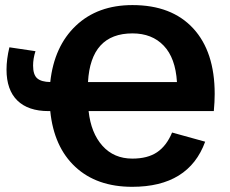

<svg xmlns="http://www.w3.org/2000/svg" viewBox="-20 -718 896 748"><path d="M779.3 -166Q715.3 9.8 495.1 9.8Q356.9 9.8 273.4 -67.9Q189.9 -145.5 175.8 -285.2H168.9Q89.8 -285.2 47.6 -326.4Q5.4 -367.7 5.4 -446.8Q5.4 -487.3 16.6 -533.7L118.2 -518.6Q108.9 -489.7 108.9 -462.4Q108.9 -426.8 125 -412.8Q141.1 -398.9 175.8 -398.4Q190.9 -537.6 275.6 -617.9Q360.4 -698.2 496.1 -698.2Q648.9 -698.2 732.7 -607.4Q816.4 -516.6 816.4 -352.1Q816.4 -321.8 813 -285.2H325.2Q334.5 -199.7 379.2 -149.9Q423.8 -100.1 495.6 -100.1Q555.2 -100.1 592 -125Q628.9 -149.9 650.4 -201.7ZM496.1 -587.9Q333.5 -587.9 322.8 -398.4H669.4Q663.6 -492.2 617.9 -540Q572.3 -587.9 496.1 -587.9Z"/></svg>

Font: Arial
Style: Bold
Weight: 700
Designer: Steve Matteson
Foundry: Ascender Corporation
Version: Version 2.00.3